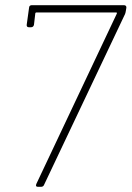

<svg xmlns="http://www.w3.org/2000/svg" viewBox="-20 -720 507 740"><path d="M126 0H138C143 0 148 -2 150 -8L462 -666C463 -670 465 -674 465 -678L467 -690C468 -696 464 -700 458 -700H102C97 -700 92 -697 92 -690L83 -625C82 -619 85 -615 91 -615H100C106 -615 110 -619 111 -625L116 -668C116 -670 118 -672 120 -672H428C431 -672 431 -669 430 -667L120 -11C117 -4 119 0 126 0Z"/></svg>

Font: Barlow Thin
Style: Italic
Weight: 250
Italic angle: -7°
Designer: Jeremy Tribby
Foundry: Tribby Type
Version: Version 1.422;hotconv 1.0.109;makeotfexe 2.5.65596